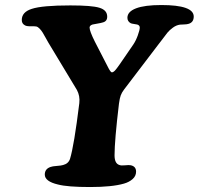

<svg xmlns="http://www.w3.org/2000/svg" viewBox="-20 -734 793 766"><path d="M458 -478 511.7 -556.2Q522 -571.3 529.8 -593Q537.6 -614.7 537.6 -624Q537.6 -633.3 527.3 -636.2Q524.9 -636.7 515.4 -638.2Q505.9 -639.6 502 -641.1Q488.3 -648.4 488.3 -663.1Q488.3 -687.5 522.7 -700.7Q557.1 -713.9 623.5 -713.9Q752.9 -713.9 752.9 -668Q752.9 -645.5 733.4 -639.2Q726.1 -636.7 714.6 -636.5Q703.1 -636.2 698.2 -635.7Q683.6 -633.8 669.9 -623.8Q656.2 -613.8 648.2 -604Q640.1 -594.2 618.7 -565.4Q615.2 -561 613.8 -559.1L475.1 -377Q465.8 -364.7 461.7 -353.5Q457.5 -342.3 454.6 -320.3Q437 -173.3 437 -114.3Q437 -81.5 456.5 -75.7Q463.4 -72.8 479 -74.5Q494.6 -76.2 501.5 -74.7Q522.9 -70.3 522.9 -49.3Q522.9 -31.7 509 -19.5Q495.1 -7.3 474.6 -1.5Q427.2 12.2 339.4 12.2Q249 12.2 210.9 2Q158.7 -10.3 158.7 -37.6Q158.7 -60.1 181.6 -67.9Q189 -70.8 206.5 -72Q224.1 -73.2 231.9 -75.7Q252.9 -81.1 259.3 -100.1Q275.4 -152.3 296.4 -322.3Q299.8 -351.6 286.6 -375.5L172.9 -564Q169.4 -569.8 162.1 -583.3Q154.8 -596.7 150.1 -604.2Q145.5 -611.8 138.4 -619.4Q131.3 -627 124.5 -628.4Q119.1 -629.4 101.8 -629.2Q84.5 -628.9 78.1 -633.8Q66.9 -640.1 66.9 -654.3Q66.9 -686 106.9 -698.7Q148.4 -712.4 260.7 -712.4Q346.7 -712.4 376.5 -703.1Q407.7 -693.8 407.7 -667.5Q407.7 -648.9 390.1 -644.5Q382.8 -642.1 367.4 -639.6Q352.1 -637.2 349.1 -636.2Q337.4 -632.3 337.4 -624Q337.4 -609.9 358.4 -567.9L409.2 -469.2Q420.9 -445.3 426.3 -445.3Q429.2 -445.3 433.1 -447.8Q437 -450.2 441.9 -456.3Q446.8 -462.4 449.5 -466.1Q452.1 -469.7 458 -478Z"/></svg>

Font: Cooper*
Style: Bold Italic
Weight: 700
Italic angle: -7°
Designer: Owen Earl
Foundry: indestructible type*
Version: Version 0.001